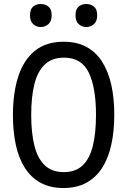

<svg xmlns="http://www.w3.org/2000/svg" viewBox="-20 -936 640 966"><path d="M299 10Q232 10 184 -16.5Q136 -43 105 -91.5Q74 -140 59.5 -207.5Q45 -275 45 -357Q45 -467 71.5 -550Q98 -633 154.5 -679.5Q211 -726 300 -726Q367 -726 415 -700Q463 -674 494 -625Q525 -576 540 -509Q555 -442 555 -359Q555 -276 540 -208Q525 -140 494 -91.5Q463 -43 414.5 -16.5Q366 10 299 10ZM301 -70Q361 -70 396.5 -104.5Q432 -139 447.5 -203.5Q463 -268 463 -358Q463 -494 427 -570Q391 -646 302 -646Q242 -646 205.5 -611.5Q169 -577 153 -512.5Q137 -448 137 -358Q137 -268 153 -203.5Q169 -139 205 -104.5Q241 -70 301 -70ZM414 -800Q392 -800 376 -814.5Q360 -829 360 -859Q360 -890 376 -903Q392 -916 414 -916Q436 -916 452.5 -903Q469 -890 469 -859Q469 -829 452.5 -814.5Q436 -800 414 -800ZM185 -800Q163 -800 147 -814.5Q131 -829 131 -859Q131 -890 147 -903Q163 -916 185 -916Q207 -916 223.5 -903Q240 -890 240 -859Q240 -829 223.5 -814.5Q207 -800 185 -800Z"/></svg>

Font: Noto Sans Mono
Style: Regular
Weight: 400
Designer: Monotype Design Team
Foundry: Monotype Imaging Inc.
Version: Version 2.014